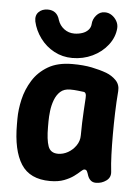

<svg xmlns="http://www.w3.org/2000/svg" viewBox="-54 -803 628 862"><g transform="rotate(5 259.5 -372.0)"><path d="M204 16Q113 16 73.5 -45.5Q34 -107 34 -225V-250Q34 -291 44.5 -337Q55 -383 80.5 -424Q106 -465 149.5 -490.5Q193 -516 259 -516Q309 -516 346 -508.5Q383 -501 413 -490Q439 -480 457.5 -461Q476 -442 474 -413Q470 -364 468.5 -314Q467 -264 467 -216Q467 -168 468.5 -126Q470 -84 474 -50Q477 -24 456.5 -9Q436 6 410 6Q396 6 387 -1.5Q378 -9 373 -22Q369 -35 365.5 -42Q362 -49 354 -49Q348 -49 337.5 -39Q327 -29 310 -16.5Q293 -4 267 6Q241 16 204 16ZM229 -109Q252 -109 273.5 -121Q295 -133 309.5 -154Q324 -175 324 -200Q324 -230 325 -257Q326 -284 327.5 -311Q329 -338 331 -369Q333 -395 319 -396Q310 -397 293.5 -399Q277 -401 259 -401Q231 -401 214.5 -386Q198 -371 189 -347Q180 -323 177 -297Q174 -271 174 -250V-225Q174 -168 184.5 -138.5Q195 -109 229 -109ZM128 -750Q148 -750 161.5 -739.5Q175 -729 181 -707Q189 -683 209 -668Q229 -653 255 -653Q273 -653 290 -658.5Q307 -664 317.5 -675.5Q328 -687 329 -702Q330 -724 345.5 -742Q361 -760 383 -760H384Q401 -760 415 -750.5Q429 -741 437.5 -726Q446 -711 445 -694Q442 -653 415 -618Q388 -583 346 -563Q304 -543 255 -543Q211 -543 173.5 -563Q136 -583 110.5 -617.5Q85 -652 76 -692Q71 -719 86.5 -734.5Q102 -750 127 -750Z"/></g></svg>

Font: Winky Sans SemiBold
Style: Regular
Weight: 600
Designer: Simon Atzbach
Foundry: typofactur
Version: Version 1.205